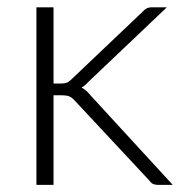

<svg xmlns="http://www.w3.org/2000/svg" viewBox="-20 -518 516 538"><path d="M130 -497.5V-284H153Q160 -284 166.2 -286Q172.5 -288 180 -295.5L379.5 -485Q384.5 -491 390.5 -494.2Q396.5 -497.5 405.5 -497.5H447.5L228 -289Q219 -278.5 208.5 -272.5Q216.5 -268.5 222.2 -263.2Q228 -258 233.5 -251L464 0H422.5Q415.5 0 409.8 -2.2Q404 -4.5 399 -11.5L190 -235.5Q186 -240 182.2 -243Q178.5 -246 174.5 -247.8Q170.5 -249.5 165.2 -250.2Q160 -251 152.5 -251H130V0H82V-497.5Z"/></svg>

Font: Lato 2
Style: Regular
Weight: 300
Designer: Lukasz Dziedzic with Adam Twardoch and Botio Nikoltchev
Foundry: tyPoland Lukasz Dziedzic
Version: Version 2.015; 2015-08-06; http://www.latofonts.com/